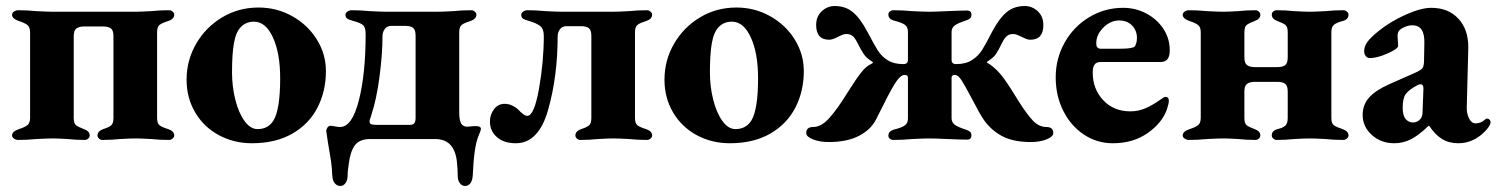

<svg xmlns="http://www.w3.org/2000/svg" viewBox="-20 -462 4973 638"><path d="M20 -12Q20 -25 43 -33Q62 -39 71 -46Q80 -53 80 -71V-354Q80 -372 71 -379Q62 -386 43 -392Q20 -400 20 -413Q20 -419 26.5 -423.5Q33 -428 40 -428Q71 -428 101 -425Q139 -423 155 -423H430Q446 -423 482 -425Q511 -428 542 -428Q548 -428 553.5 -423.5Q559 -419 559 -413Q559 -399 539 -392Q519 -386 510.5 -379.5Q502 -373 502 -355V-70Q502 -52 510.5 -45.5Q519 -39 539 -33Q559 -26 559 -12Q559 -6 553.5 -1.5Q548 3 542 3Q511 3 482 0Q446 -2 430 -2Q413 -2 379 0Q351 3 320 3Q314 3 309 -1.5Q304 -6 304 -12Q304 -26 323 -33Q342 -39 349.5 -45.5Q357 -52 357 -70V-342Q357 -361 348.5 -367.5Q340 -374 323 -374H259Q243 -374 234 -367.5Q225 -361 225 -342V-70Q225 -52 232.5 -46Q240 -40 259 -33Q278 -26 278 -12Q278 -6 273 -1.5Q268 3 262 3Q232 3 205 0Q171 -2 155 -2Q139 -2 101 0Q71 3 40 3Q33 3 26.5 -1.5Q20 -6 20 -12Z M600 -197Q600 -262 632 -317Q664 -372 718.5 -404.5Q773 -437 839 -437Q900 -437 951.5 -408Q1003 -379 1033 -330.5Q1063 -282 1063 -226Q1063 -159 1035 -104.5Q1007 -50 951.5 -18Q896 14 817 14Q757 14 707 -13Q657 -40 628.5 -88.5Q600 -137 600 -197ZM889 -62Q911 -99 911 -202Q911 -285 887 -337.5Q863 -390 824 -390Q798 -390 781 -373Q764 -356 757.5 -319.5Q751 -283 751 -222Q751 -174 762 -130.5Q773 -87 792.5 -60Q812 -33 836 -33Q871 -33 889 -62Z M1084 120Q1083 89 1077 55Q1071 21 1070 13Q1064 -25 1064 -27Q1064 -32 1068 -38Q1072 -44 1078 -44Q1083 -44 1093 -42Q1103 -40 1110 -40Q1150 -40 1172.5 -128.5Q1195 -217 1195 -348Q1195 -371 1186.5 -378.5Q1178 -386 1155 -392Q1140 -396 1134 -400Q1128 -404 1128 -413Q1128 -419 1134.5 -423.5Q1141 -428 1148 -428Q1179 -428 1209 -425Q1247 -423 1263 -423H1434Q1450 -423 1486 -425Q1514 -428 1546 -428Q1552 -428 1557.5 -423.5Q1563 -419 1563 -413Q1563 -399 1543 -392Q1523 -386 1514.5 -379.5Q1506 -373 1506 -355V-87Q1506 -64 1512 -52.5Q1518 -41 1533 -41Q1538 -41 1545 -42Q1552 -43 1561 -43Q1578 -43 1578 -34L1577 -28Q1575 -23 1568.5 -6.5Q1562 10 1557.5 41.5Q1553 73 1551 120Q1550 138 1543 147Q1536 156 1525 156Q1515 156 1508 146.5Q1501 137 1501 123Q1501 99 1498 73Q1489 0 1426 0H1210Q1175 0 1159.5 20.5Q1144 41 1139 82Q1138 89 1136.5 101Q1135 113 1135 123Q1135 137 1128 146.5Q1121 156 1111 156Q1100 156 1092.5 147Q1085 138 1084 120ZM1341 -47Q1353 -47 1357 -53Q1361 -59 1361 -70V-344Q1361 -363 1352.5 -369.5Q1344 -376 1327 -376H1280Q1266 -376 1258.5 -365.5Q1251 -355 1251 -342Q1251 -282 1241 -206.5Q1231 -131 1214 -80Q1213 -75 1210.5 -69Q1208 -63 1208 -59Q1208 -51 1214 -49Q1220 -47 1232 -47Z M1608 -58Q1608 -81 1621.5 -99Q1635 -117 1657 -117Q1669 -117 1680.5 -112Q1692 -107 1701 -99Q1709 -90 1717.5 -83.5Q1726 -77 1732 -77Q1755 -77 1771 -167Q1787 -257 1787 -343Q1787 -366 1775 -375.5Q1763 -385 1739 -392Q1724 -396 1718 -400Q1712 -404 1712 -413Q1712 -419 1718.5 -423.5Q1725 -428 1732 -428Q1763 -428 1793 -425Q1831 -423 1847 -423H2018Q2034 -423 2070 -425Q2098 -428 2130 -428Q2136 -428 2141.5 -423.5Q2147 -419 2147 -413Q2147 -399 2127 -392Q2107 -386 2098.5 -379.5Q2090 -373 2090 -355V-70Q2090 -52 2098.5 -45.5Q2107 -39 2127 -33Q2147 -26 2147 -12Q2147 -6 2141.5 -1.5Q2136 3 2130 3Q2099 3 2070 0Q2034 -2 2018 -2Q2001 -2 1967 0Q1939 3 1908 3Q1902 3 1897 -1.5Q1892 -6 1892 -12Q1892 -26 1911 -33Q1930 -39 1937.5 -45.5Q1945 -52 1945 -70V-343Q1945 -362 1936.5 -368.5Q1928 -375 1911 -375H1862Q1848 -375 1840.5 -364.5Q1833 -354 1833 -341Q1833 -209 1801.5 -97.5Q1770 14 1694 14Q1654 14 1631 -6.5Q1608 -27 1608 -58Z M2188 -197Q2188 -262 2220 -317Q2252 -372 2306.5 -404.5Q2361 -437 2427 -437Q2488 -437 2539.5 -408Q2591 -379 2621 -330.5Q2651 -282 2651 -226Q2651 -159 2623 -104.5Q2595 -50 2539.5 -18Q2484 14 2405 14Q2345 14 2295 -13Q2245 -40 2216.5 -88.5Q2188 -137 2188 -197ZM2477 -62Q2499 -99 2499 -202Q2499 -285 2475 -337.5Q2451 -390 2412 -390Q2386 -390 2369 -373Q2352 -356 2345.5 -319.5Q2339 -283 2339 -222Q2339 -174 2350 -130.5Q2361 -87 2380.5 -60Q2400 -33 2424 -33Q2459 -33 2477 -62Z M2659 -20Q2659 -40 2682 -40Q2709 -40 2735.5 -69.5Q2762 -99 2796 -154Q2823 -197 2840 -219Q2857 -241 2872 -248Q2873 -249 2876.5 -250.5Q2880 -252 2880.5 -254Q2881 -256 2877 -258Q2859 -269 2850 -282.5Q2841 -296 2829 -320Q2821 -336 2813 -342.5Q2805 -349 2792 -349Q2784 -349 2776 -345Q2768 -341 2765 -340Q2747 -330 2735 -330Q2692 -330 2692 -379Q2692 -407 2710.5 -424.5Q2729 -442 2754 -442Q2789 -442 2813.5 -422Q2838 -402 2862 -357Q2884 -315 2896.5 -295Q2909 -275 2929.5 -262Q2950 -249 2982 -249Q2997 -249 2997 -263V-357Q2997 -372 2987 -379.5Q2977 -387 2949 -394Q2932 -399 2932 -414Q2932 -420 2937 -424Q2942 -428 2948 -428Q2980 -428 3011 -425Q3051 -423 3068 -423Q3084 -423 3128 -425Q3174 -427 3193 -427Q3208 -427 3208 -413Q3208 -405 3203.5 -401Q3199 -397 3190 -394Q3162 -385 3152 -377Q3142 -369 3142 -356V-263Q3142 -249 3157 -249Q3189 -249 3210 -262.5Q3231 -276 3243.5 -296Q3256 -316 3277 -357Q3301 -402 3325.5 -422Q3350 -442 3385 -442Q3410 -442 3428.5 -424.5Q3447 -407 3447 -379Q3447 -330 3404 -330Q3395 -330 3386 -334.5Q3377 -339 3374 -340Q3371 -341 3363 -345Q3355 -349 3347 -349Q3334 -349 3326 -342.5Q3318 -336 3310 -320Q3298 -295 3289.5 -282.5Q3281 -270 3263 -259Q3259 -256 3259 -255Q3259 -254 3262 -252.5Q3265 -251 3268 -249Q3294 -231 3314.5 -203Q3335 -175 3364 -127Q3391 -84 3411.5 -62Q3432 -40 3457 -40Q3480 -40 3480 -20Q3480 -8 3458 1Q3436 10 3405 10Q3346 10 3308.5 -10.5Q3271 -31 3247 -67Q3235 -85 3210 -133Q3188 -175 3176 -194Q3164 -213 3153 -213Q3142 -213 3142 -204V-69Q3142 -56 3152 -48Q3162 -40 3190 -31Q3199 -28 3203.5 -24Q3208 -20 3208 -12Q3208 2 3193 2Q3174 2 3128 0Q3084 -2 3068 -2Q3051 -2 3011 0Q2979 3 2948 3Q2942 3 2937 -1Q2932 -5 2932 -11Q2932 -26 2949 -31Q2977 -38 2987 -45.5Q2997 -53 2997 -68V-204Q2997 -213 2986 -213Q2971 -213 2952 -181.5Q2933 -150 2901 -85L2892 -67Q2875 -32 2835 -11Q2795 10 2734 10Q2703 10 2681 1Q2659 -8 2659 -20Z M3488 -205Q3488 -268 3518 -321Q3548 -374 3599.5 -405Q3651 -436 3712 -436Q3754 -436 3789.5 -417Q3825 -398 3846 -366Q3867 -334 3867 -295Q3867 -275 3859.5 -265.5Q3852 -256 3836 -256H3638Q3624 -256 3617.5 -248Q3611 -240 3611 -221Q3611 -166 3646 -129Q3681 -92 3736 -92Q3763 -92 3787 -102.5Q3811 -113 3839 -133Q3848 -140 3853 -140Q3864 -140 3864 -127Q3864 -118 3858 -100Q3843 -55 3794.5 -20.5Q3746 14 3678 14Q3625 14 3581.5 -15Q3538 -44 3513 -94Q3488 -144 3488 -205ZM3691 -300Q3715 -300 3726.5 -301Q3738 -302 3747 -305Q3751 -306 3754.5 -315Q3758 -324 3758 -335Q3758 -361 3741.5 -377.5Q3725 -394 3699 -394Q3669 -394 3645 -369Q3621 -344 3623 -315Q3623 -308 3627 -304Q3631 -300 3638 -300Z M3910 -12Q3910 -25 3933 -33Q3952 -39 3961 -46Q3970 -53 3970 -71V-354Q3970 -372 3961 -379Q3952 -386 3933 -392Q3910 -400 3910 -413Q3910 -419 3916.5 -423.5Q3923 -428 3930 -428Q3961 -428 3991 -425Q4029 -423 4045 -423Q4061 -423 4095 -425Q4122 -428 4152 -428Q4158 -428 4163 -423.5Q4168 -419 4168 -413Q4168 -399 4149 -392Q4130 -385 4122.5 -379Q4115 -373 4115 -355V-271Q4115 -252 4124 -245.5Q4133 -239 4149 -239H4225Q4242 -239 4250.5 -245.5Q4259 -252 4259 -271V-355Q4259 -373 4251.5 -379Q4244 -385 4225 -392Q4206 -399 4206 -413Q4206 -420 4211 -424Q4216 -428 4222 -428Q4252 -428 4281 -425Q4315 -423 4332 -423Q4348 -423 4384 -425Q4413 -428 4444 -428Q4450 -428 4455.5 -423.5Q4461 -419 4461 -413Q4461 -397 4441 -392Q4422 -387 4413 -380Q4404 -373 4404 -355V-70Q4404 -52 4412 -46Q4420 -40 4441 -33Q4461 -26 4461 -12Q4461 -6 4455.5 -1.5Q4450 3 4444 3Q4413 3 4384 0Q4348 -2 4332 -2Q4315 -2 4281 0Q4253 3 4222 3Q4216 3 4211 -1.5Q4206 -6 4206 -12Q4206 -28 4225 -33Q4243 -37 4251 -44.5Q4259 -52 4259 -70V-158Q4259 -177 4250.5 -183.5Q4242 -190 4225 -190H4149Q4133 -190 4124 -183.5Q4115 -177 4115 -158V-70Q4115 -52 4122.5 -46Q4130 -40 4149 -33Q4168 -26 4168 -12Q4168 -6 4163 -1.5Q4158 3 4152 3Q4122 3 4095 0Q4061 -2 4045 -2Q4029 -2 3991 0Q3961 3 3930 3Q3923 3 3916.5 -1.5Q3910 -6 3910 -12Z M4508 -80Q4508 -114 4529.5 -138Q4551 -162 4596 -182L4682 -220Q4702 -229 4707 -236Q4712 -243 4712 -263L4713 -318Q4715 -378 4673 -378Q4661 -378 4648 -372.5Q4635 -367 4629 -360Q4624 -354 4624 -341Q4624 -334 4625 -325.5Q4626 -317 4626 -310Q4626 -300 4591 -284.5Q4556 -269 4532 -269Q4524 -269 4518.5 -275.5Q4513 -282 4513 -292Q4513 -308 4524 -323Q4535 -338 4561 -359Q4601 -391 4651.5 -413.5Q4702 -436 4736 -436Q4793 -436 4826.5 -399.5Q4860 -363 4859 -302L4854 -108Q4853 -85 4861.5 -68.5Q4870 -52 4883 -52Q4901 -52 4915 -65Q4918 -68 4921 -68Q4926 -68 4929.5 -64.5Q4933 -61 4933 -56Q4933 -44 4913 -24Q4875 14 4826 14Q4795 14 4772 0Q4749 -14 4729 -44H4727Q4694 -12 4668 1Q4642 14 4613 14Q4569 14 4538.5 -13.5Q4508 -41 4508 -80ZM4701 -68Q4707 -76 4707 -91L4710 -168Q4710 -182 4700 -182Q4696 -182 4690 -179Q4662 -164 4651.5 -150Q4641 -136 4641 -104Q4641 -78 4651 -66.5Q4661 -55 4675 -55Q4691 -55 4701 -68Z"/></svg>

Font: EB Garamond ExtraBold
Style: Regular
Weight: 800
Designer: Georg Duffner and Octavio Pardo
Foundry: Georg Duffner
Version: Version 1.000